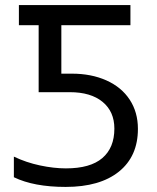

<svg xmlns="http://www.w3.org/2000/svg" viewBox="-20 -734 624 764"><path d="M224.1 -633.8V-440.9H266.1Q343.3 -440.9 403.3 -414.1Q463.4 -387.2 496.1 -337.4Q528.8 -287.6 528.8 -221.2Q528.8 -111.8 453.1 -51Q377.4 9.8 241.2 9.8Q114.7 9.8 35.2 -28.8V-110.8Q84 -87.4 139.2 -75.7Q194.3 -64 242.2 -64Q339.4 -64 387.2 -105Q435.1 -146 435.1 -222.2Q435.1 -290 388.2 -328.6Q341.3 -367.2 257.8 -367.2H133.8V-633.8H55.2V-713.9H499V-633.8Z"/></svg>

Font: NotoSans
Style: Regular
Weight: 400
Designer: Monotype Design team
Foundry: Monotype Imaging Inc.
Version: Version 1.04; ttfautohint (v1.4.1)